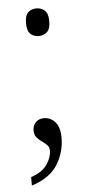

<svg xmlns="http://www.w3.org/2000/svg" viewBox="-51 -556 340 740"><g transform="rotate(-5 119.0 -185.5)"><path d="M119 -418Q100 -418 87 -429.5Q74 -441 74 -472Q74 -502 87 -513.5Q100 -525 119 -525Q137 -525 150.5 -513.5Q164 -502 164 -472Q164 -441 150.5 -429.5Q137 -418 119 -418ZM42 121Q85 107 104 79.5Q123 52 123 26Q123 12 114.5 3.5Q106 -5 95 -12.5Q84 -20 75.5 -30Q67 -40 67 -57Q67 -77 79.5 -89Q92 -101 111 -101Q136 -101 154 -81Q172 -61 172 -20Q172 36 142.5 83.5Q113 131 42 154Z"/></g></svg>

Font: Noto Serif Armenian SemiCondensed Light
Style: Regular
Weight: 300
Width: 4
Designer: Monotype Design Team
Foundry: Monotype Imaging Inc.
Version: Version 2.008; ttfautohint (v1.8.4.7-5d5b)